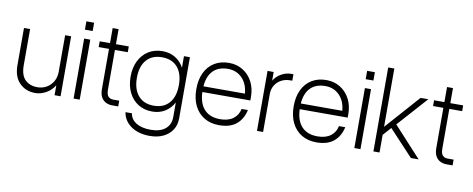

<svg xmlns="http://www.w3.org/2000/svg" viewBox="-72 -1041 3885 1576"><g transform="rotate(10 1870.0 -253.0)"><path d="M105.5 -200Q105.5 -115.5 144 -77.8Q182.5 -40 247 -40Q289.5 -40 323.5 -60Q357.5 -80 377.5 -114.8Q397.5 -149.5 397.5 -194.5V-500H447.5V0H397.5V-83Q370.5 -38.5 326.5 -14.2Q282.5 10 237.5 10Q157.5 10 106 -42Q54.5 -94 54.5 -190.5V-500H105.5Z M549.5 -642.5H614V-573H549.5ZM556 -500H607V0H556Z M928 -48V0H876Q851 0 827 -10.8Q803 -21.5 787.2 -47.2Q771.5 -73 771.5 -118V-452H685.5V-500H771.5V-625.5H821V-500H928V-452H821V-124Q821 -78 837.5 -63Q854 -48 877 -48Z M1437.5 -500V10.5Q1437.5 65 1410.8 106.2Q1384 147.5 1336 170.5Q1288 193.5 1223.5 193.5Q1129 193.5 1067.5 150.2Q1006 107 995 36H1049Q1056 86 1101.8 114.2Q1147.5 142.5 1223.5 142.5Q1301 142.5 1344.5 106.8Q1388 71 1388 6V-114Q1361 -63.5 1315 -35.2Q1269 -7 1209 -7Q1142 -7 1091.8 -38.5Q1041.5 -70 1013.5 -126.8Q985.5 -183.5 985.5 -259Q985.5 -334.5 1013.5 -390.8Q1041.5 -447 1091.8 -478.5Q1142 -510 1209 -510Q1269 -510 1315 -482Q1361 -454 1388 -404V-500ZM1038 -259Q1038 -163 1084 -109.8Q1130 -56.5 1213 -56.5Q1296.5 -56.5 1342.2 -109.8Q1388 -163 1388 -259Q1388 -354.5 1342.2 -407.2Q1296.5 -460 1213 -460Q1130 -460 1084 -407.2Q1038 -354.5 1038 -259Z M1534.5 -252Q1534.5 -331.5 1562.5 -389.5Q1590.5 -447.5 1642 -478.8Q1693.5 -510 1763 -510Q1828.5 -510 1879.2 -478.2Q1930 -446.5 1958.8 -391.5Q1987.5 -336.5 1987.5 -265.5V-236.5H1587.5Q1591 -141.5 1637.5 -91.8Q1684 -42 1769 -42Q1837.5 -42 1878.2 -73Q1919 -104 1929 -155.5H1981.5Q1964.5 -78 1912.2 -35Q1860 8 1769 8Q1697.5 8 1644.8 -23.8Q1592 -55.5 1563.2 -113.8Q1534.5 -172 1534.5 -252ZM1763 -460Q1684 -460 1639.5 -415Q1595 -370 1588 -284H1934Q1927.5 -364.5 1880.8 -412.2Q1834 -460 1763 -460Z M2084.5 -500H2135.5V-428Q2160.5 -467.5 2199.8 -488.8Q2239 -510 2279 -510H2298.5V-456H2280Q2239.5 -456 2206.8 -438.2Q2174 -420.5 2154.8 -389Q2135.5 -357.5 2135.5 -316.5V0H2084.5Z M2346 -252Q2346 -331.5 2374 -389.5Q2402 -447.5 2453.5 -478.8Q2505 -510 2574.5 -510Q2640 -510 2690.8 -478.2Q2741.5 -446.5 2770.2 -391.5Q2799 -336.5 2799 -265.5V-236.5H2399Q2402.5 -141.5 2449 -91.8Q2495.5 -42 2580.5 -42Q2649 -42 2689.8 -73Q2730.5 -104 2740.5 -155.5H2793Q2776 -78 2723.8 -35Q2671.5 8 2580.5 8Q2509 8 2456.2 -23.8Q2403.5 -55.5 2374.8 -113.8Q2346 -172 2346 -252ZM2574.5 -460Q2495.5 -460 2451 -415Q2406.5 -370 2399.5 -284H2745.5Q2739 -364.5 2692.2 -412.2Q2645.5 -460 2574.5 -460Z M2889.5 -642.5H2954V-573H2889.5ZM2896 -500H2947V0H2896Z M3360 -500H3424.5L3201.5 -251L3432 0H3367.5L3166.5 -215L3106 -147V0H3055V-700H3106V-214Z M3715 -48V0H3663Q3638 0 3614 -10.8Q3590 -21.5 3574.2 -47.2Q3558.5 -73 3558.5 -118V-452H3472.5V-500H3558.5V-625.5H3608V-500H3715V-452H3608V-124Q3608 -78 3624.5 -63Q3641 -48 3664 -48Z"/></g></svg>

Font: Overused Grotesk Light
Style: Regular
Weight: 300
Version: Version 0.004